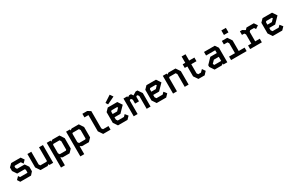

<svg xmlns="http://www.w3.org/2000/svg" viewBox="275 -2884 7850 5157"><g transform="rotate(-30 4200.0 -305.0)"><path d="M161 -558H453L521 -459L443 -378L395 -448H211L193 -432V-386L221 -345H455L533 -229V-88L454 0H121L67 -84L145 -164L180 -113H402L412 -124V-205L393 -233H159L73 -362V-472Z M1020 -551V-132L1002 -113H809L780 -156V-551H659V-134L750 0H966L1022 -33V0H1141V-551Z M1433 -551 1380 -518V-551H1259V216H1380V-32L1435 0H1649L1741 -95V-417L1653 -551ZM1380 -156V-419L1399 -438H1591L1620 -394V-131L1602 -112H1409Z M2033 -551 1980 -518V-551H1859V216H1980V-32L2035 0H2249L2341 -95V-417L2253 -551ZM1980 -156V-419L1999 -438H2191L2220 -394V-131L2202 -112H2009Z M2478 -748V-636H2602V-133L2692 0H2921V-112H2751L2722 -155V-692L2627 -748Z M3153 -553 3064 -461V-130L3151 0H3446L3528 -85L3458 -173L3403 -116H3211L3179 -163V-235H3362L3539 -417L3448 -553ZM3179 -413 3202 -437H3376L3392 -414L3318 -336H3179ZM3203 -621 3434 -732 3369 -826 3161 -690Z M3639 -551V0H3760V-418L3778 -439H3812L3841 -396V-277H3962V-418L3980 -439H4013L4041 -396V0H4162V-418L4072 -551H4016L3914 -489L3872 -551H3814L3760 -518V-551Z M4353 -553 4264 -461V-130L4351 0H4646L4728 -85L4658 -173L4603 -116H4411L4379 -163V-235H4562L4739 -417L4648 -553ZM4379 -413 4402 -437H4576L4592 -414L4518 -336H4379Z M4859 -551V0H4980V-418L4998 -439H5192L5221 -396V0H5342V-418L5252 -551H5035L4980 -518V-551Z M5556 -748H5677V-552H5839V-439H5677V-156L5705 -113H5789L5860 -184L5924 -91L5839 0H5646L5556 -132V-439H5476V-552H5556Z M6138 -553V-442H6421V-355H6219L6058 -187V-134L6148 0H6366L6421 -33V0H6542V-450L6472 -553ZM6183 -156V-158L6264 -241H6417V-113H6202Z M6701 -570V-461H6812L6842 -417V-109H6659V0H7141V-109H6958V-438L6869 -570ZM6830 -680V-820H6970V-680Z M7250 -551V-439H7322L7351 -396V-112H7250V0H7613V-112H7471V-405L7503 -439H7623L7657 -386L7750 -449L7682 -551H7455L7406 -500L7319 -551Z M7953 -553 7864 -461V-130L7951 0H8246L8328 -85L8258 -173L8203 -116H8011L7979 -163V-235H8162L8339 -417L8248 -553ZM7979 -413 8002 -437H8176L8192 -414L8118 -336H7979Z"/></g></svg>

Font: Kode Mono
Style: Bold
Weight: 700
Monospace: yes
Designer: Isa Ozler
Foundry: Kadena LLC
Version: Version 1.206;gftools[0.9.28]